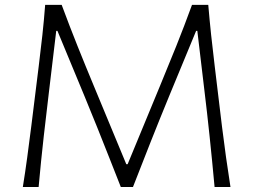

<svg xmlns="http://www.w3.org/2000/svg" viewBox="-20 -752 1018 772"><path d="M71.8 0H135.3Q145 -107.4 156 -204.6Q167 -301.8 177.2 -385.7L206.1 -627.9H210.9L319.8 -365.2Q345.2 -304.2 371.1 -239.3Q397 -174.3 421.4 -112.8Q445.8 -51.3 465.8 0H514.6Q546.4 -82 584 -177Q621.6 -272 660.6 -366.7L768.6 -627.9H773.4L802.2 -385.7Q822.8 -217.3 842.8 0H906.7Q897 -62 888.9 -119.4Q880.9 -176.8 872.6 -243.2L843.3 -486.3Q835 -554.2 828.9 -611.8Q822.8 -669.4 817.4 -732.4H752Q720.7 -646.5 688.5 -566.2Q656.2 -485.8 623 -405.8L493.2 -91.8H487.8L357.4 -406.2Q324.2 -485.8 292 -566.2Q259.8 -646.5 228 -732.4H161.6Q156.7 -668.5 150.4 -611.1Q144 -553.7 135.7 -485.8L106 -246.1Q97.2 -177.2 89.4 -118.7Q81.5 -60.1 71.8 0Z"/></svg>

Font: Pinar VF
Style: Regular
Weight: 300
Designer: Amin Abedi
Version: Version 2.000